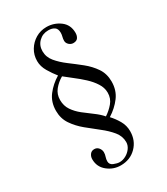

<svg xmlns="http://www.w3.org/2000/svg" viewBox="-194 -700 840 963"><g transform="rotate(-30 226.0 -218.0)"><path d="M383.8 -211.9Q383.8 -161.1 356.2 -124.3Q328.6 -87.4 286.6 -61Q307.6 -38.6 323.7 -10.5Q339.8 17.6 339.8 50.3Q339.8 104.5 304.2 140.4Q268.6 176.3 213.9 176.3Q171.4 176.3 137.9 149.2Q104.5 122.1 104.5 78.1Q104.5 62.5 113.3 50.5Q122.1 38.6 138.2 38.6Q153.8 38.6 163.3 50.5Q172.9 62.5 172.9 76.7Q172.9 88.9 168.7 100.8Q164.6 112.8 164.6 125Q164.6 143.6 183.8 151.4Q203.1 159.2 217.3 159.2Q235.8 159.2 253.9 149.2Q272 139.2 283.7 122.8Q295.4 106.4 295.4 87.9Q295.4 53.7 272.5 25.6Q249.5 -2.4 215.8 -28.6Q182.1 -54.7 148.2 -82.8Q114.3 -110.8 91.3 -144.8Q68.4 -178.7 68.4 -223.1Q68.4 -273.9 96.4 -310.5Q124.5 -347.2 166 -372.1Q147 -395.5 129.2 -425.5Q111.3 -455.6 111.3 -486.8Q111.3 -521.5 128.4 -549.8Q145.5 -578.1 173.8 -595Q202.1 -611.8 236.3 -611.8Q279.8 -611.8 314.5 -586.2Q349.1 -560.5 349.1 -513.7Q349.1 -497.1 341.3 -485.6Q333.5 -474.1 314.5 -474.1Q300.8 -474.1 290 -484.1Q279.3 -494.1 279.3 -507.3Q279.3 -518.6 282.2 -529.3Q285.2 -540 285.2 -550.8Q285.2 -574.2 271.7 -583.5Q258.3 -592.8 236.3 -592.8Q203.6 -592.8 181.4 -571Q159.2 -549.3 159.2 -516.1Q159.2 -481.9 181.9 -454.6Q204.6 -427.2 238 -402.3Q271.5 -377.4 304.9 -350.6Q338.4 -323.7 361.1 -290.3Q383.8 -256.8 383.8 -211.9ZM181.2 -358.4Q153.3 -342.3 133.3 -317.9Q113.3 -293.5 113.3 -260.3Q113.3 -226.1 130.6 -200.7Q147.9 -175.3 173.8 -154.8Q199.7 -134.3 226.3 -115Q252.9 -95.7 271.5 -74.2Q297.4 -90.8 318.1 -115.2Q338.9 -139.6 338.9 -172.9Q338.9 -201.7 322 -228Q305.2 -254.4 279.8 -277.8Q254.4 -301.3 227.8 -321.5Q201.2 -341.8 181.2 -358.4Z"/></g></svg>

Font: Rohingya Solluk
Style: Regular
Weight: 400
Designer: SIL International
Foundry: SIL International
Version: Version 1.001